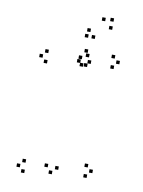

<svg xmlns="http://www.w3.org/2000/svg" viewBox="-103 -1021 826 1112"><g transform="rotate(10 310.0 -464.5)"><path d="M309.5 -30.5V-50.5H289.5V-30.5ZM388.5 -667.5V-687.5H368.5V-667.5ZM370.5 -646V-666H350.5V-646ZM524 -661V-681H504V-661ZM552 -694V-714H532V-694ZM520 -722V-742H500V-722ZM360 -727.5V-747.5H340V-727.5ZM333 -685V-705H313V-685ZM372 -703V-723H352V-703ZM135.5 -686.5V-706.5H115.5V-686.5ZM107.5 -654.5V-674.5H87.5V-654.5ZM138.5 -626V-646H118.5V-626ZM346.5 -643.5V-663.5H326.5V-643.5ZM327.5 -662.5V-682.5H307.5V-662.5ZM247 -34.5V-54.5H227V-34.5ZM277.5 1V-19H257.5V1ZM479.5 -13V-33H459.5V-13ZM507.5 -46V-66H487.5V-46ZM475.5 -74V-94H455.5V-74ZM116 -38.5V-58.5H96V-38.5ZM88 -6.5V-26.5H68V-6.5ZM119 22V2H99V22ZM354.5 -849V-869H334.5V-849ZM428 -925.5V-945.5H408V-925.5ZM476 -931V-951H456V-931ZM476.5 -883.5V-903.5H456.5V-883.5ZM386.5 -814V-834H366.5V-814ZM347 -814V-834H327V-814Z"/></g></svg>

Font: Monaspace Radon Dots Var
Style: Regular
Weight: 400
Designer: Riley Cran and the Lettermatic Team
Version: Version 1.100 (Monaspace Radon Dots)